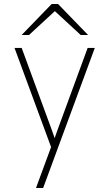

<svg xmlns="http://www.w3.org/2000/svg" viewBox="-20 -752 550 966"><path d="M161 194 237 -12 53 -511H89L237 -108Q241.5 -95.5 246 -82.8Q250.5 -70 255 -57Q259.5 -70 264 -82.8Q268.5 -95.5 273 -108L421 -511H457L197 194ZM89 -576 240 -732H272L423 -576H386L256 -696L126 -576Z"/></svg>

Font: Overpass Thin
Style: Regular
Weight: 250
Designer: Delve Withrington, Dave Bailey, Thomas Jockin
Foundry: Delve Fonts LLC
Version: Version 4.000